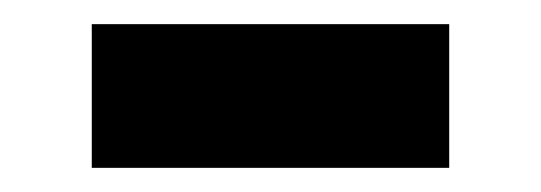

<svg xmlns="http://www.w3.org/2000/svg" viewBox="-20 -386 448 159"><path d="M56 -366V-247H352V-366Z"/></svg>

Font: Mission Medium
Style: Regular
Weight: 500
Version: Version 1.000;FEAKit 1.0